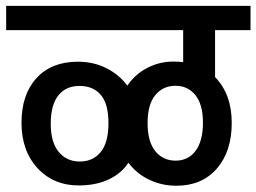

<svg xmlns="http://www.w3.org/2000/svg" viewBox="-35 -646 848 635"><path d="M132.8 -236.8Q132.8 -175.3 159.2 -143.6Q185.5 -111.8 229 -111.8Q272.5 -111.8 298.1 -143.3Q323.7 -174.8 323.7 -238.5Q323.7 -302.2 298.6 -332Q273.4 -361.8 228 -361.8Q182.6 -361.8 157.7 -330.1Q132.8 -298.3 132.8 -236.8ZM636.2 -240.2Q636.2 -300.3 611.3 -331.3Q586.4 -362.3 545.2 -362.3Q503.9 -362.3 478.5 -331.3Q453.1 -300.3 453.1 -239Q453.1 -177.7 478.5 -146.2Q503.9 -114.7 545.9 -114.7Q587.9 -114.7 612.1 -147.5Q636.2 -180.2 636.2 -240.2ZM222.7 -441.9Q274.9 -441.9 317.1 -420.4Q359.4 -398.9 386.2 -362.8Q412.1 -400.9 452.4 -421.6Q492.7 -442.4 538.1 -442.4Q557.1 -442.4 570.8 -440.4V-546.4H-14.6V-626.5H793.5V-546.4H676.3V-391.1Q731.4 -334.5 731.4 -239.7Q731.4 -145 682.1 -88.4Q632.8 -31.7 548.3 -31.7H548.8H548.3Q500.5 -31.7 458.7 -51.5Q417 -71.3 389.6 -107.9Q367.7 -73.7 326.9 -53.7Q286.1 -33.7 230 -32.7Q144 -31.2 90.1 -88.9Q36.1 -146.5 36.1 -240Q36.1 -333.5 85.7 -387.7Q135.3 -441.9 222.7 -441.9Z"/></svg>

Font: Yantramanav Medium
Style: Regular
Weight: 500
Version: Version 1.001;PS 1.0;hotconv 1.0.72;makeotf.lib2.5.5900; ttf